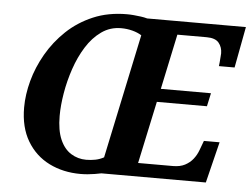

<svg xmlns="http://www.w3.org/2000/svg" viewBox="-52 -790 1132 866"><g transform="rotate(5 514.0 -357.0)"><path d="M342 11Q263.4 11 200.2 -20.5Q137 -52 100 -114Q63 -176 63 -266Q63 -324 80 -387Q97 -450 131.5 -510Q166 -570 217 -618.5Q268 -667 336 -696Q404 -725 489 -725Q504 -725 520 -723.5Q536 -722 551.5 -720Q567 -718 581 -714H1028L993 -528H922Q923 -533 924 -546Q925 -559 926 -571.5Q927 -584 927 -586Q927 -614 911 -633.5Q895 -653 856 -653H723L670 -403H897L884 -343H657.2L597 -61H755Q787 -61 809 -72.5Q831 -84 845.5 -102.5Q860 -121 868 -143L884 -186H955L909 0H436Q422 3 406.3 5.5Q390.5 8 374.8 9.5Q359 11 342 11ZM362 -55Q383.6 -55 403.8 -59Q424 -63 442 -73L561 -636Q544 -647 519.5 -653.5Q495 -660 468 -660Q418.4 -660 379.1 -632Q339.7 -604 311.1 -558.1Q282.4 -512.2 263.6 -456.6Q244.8 -401.1 235.4 -345Q226 -289 226 -241.9Q226 -176.6 244 -135.3Q262 -94 293.2 -74.5Q324.4 -55 362 -55Z"/></g></svg>

Font: Noto Serif
Style: Italic
Weight: 400
Italic angle: -12°
Designer: Monotype Design Team
Foundry: Monotype Imaging Inc.
Version: Version 2.013